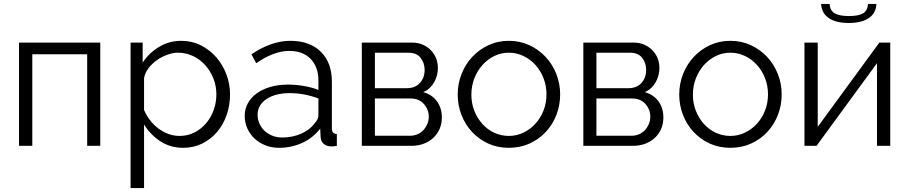

<svg xmlns="http://www.w3.org/2000/svg" viewBox="-20 -736 4589 969"><path d="M486 0H420V-462H143V0H76V-521H486Z M905 10Q839 10 788.5 -23.5Q738 -57 707 -108V213H639V-521H700V-420Q732 -469 783 -499.5Q834 -530 894 -530Q948 -530 993 -507.5Q1038 -485 1071 -447.5Q1104 -410 1122.5 -361Q1141 -312 1141 -260Q1141 -205 1124 -156Q1107 -107 1075.5 -70Q1044 -33 1000.5 -11.5Q957 10 905 10ZM886 -50Q928 -50 962.5 -68Q997 -86 1021.5 -115.5Q1046 -145 1059 -182.5Q1072 -220 1072 -260Q1072 -302 1057 -340Q1042 -378 1016 -407Q990 -436 954.5 -453Q919 -470 878 -470Q852 -470 823.5 -459.5Q795 -449 770.5 -431.5Q746 -414 728.5 -390.5Q711 -367 707 -341V-181Q719 -153 737.5 -129Q756 -105 779.5 -87.5Q803 -70 830 -60Q857 -50 886 -50Z M1388 10Q1351 10 1319.5 -2.5Q1288 -15 1264.5 -37Q1241 -59 1228 -88.5Q1215 -118 1215 -152Q1215 -186 1231 -215Q1247 -244 1276 -265Q1305 -286 1345 -297.5Q1385 -309 1433 -309Q1473 -309 1514 -302Q1555 -295 1587 -282V-329Q1587 -398 1548 -438.5Q1509 -479 1440 -479Q1400 -479 1358 -463Q1316 -447 1273 -417L1249 -462Q1350 -530 1445 -530Q1543 -530 1599 -475Q1655 -420 1655 -323V-88Q1655 -60 1680 -60V0Q1663 3 1654 3Q1628 3 1613.5 -10Q1599 -23 1598 -46L1596 -87Q1560 -40 1505.5 -15Q1451 10 1388 10ZM1404 -42Q1457 -42 1501.5 -62Q1546 -82 1569 -115Q1578 -124 1582.5 -134.5Q1587 -145 1587 -154V-239Q1553 -252 1516.5 -259Q1480 -266 1442 -266Q1370 -266 1325 -236Q1280 -206 1280 -157Q1280 -133 1289.5 -112Q1299 -91 1315.5 -75.5Q1332 -60 1355 -51Q1378 -42 1404 -42Z M2061 -521Q2089 -521 2112.5 -511Q2136 -501 2153.5 -483.5Q2171 -466 2180.5 -443Q2190 -420 2190 -393Q2190 -375 2185.5 -357Q2181 -339 2172 -322.5Q2163 -306 2149 -292.5Q2135 -279 2116 -271Q2160 -259 2185 -225Q2210 -191 2210 -143Q2210 -111 2198.5 -85Q2187 -59 2166.5 -40Q2146 -21 2118 -10.5Q2090 0 2057 0H1806V-521ZM2034 -291Q2075 -291 2099 -317Q2123 -343 2123 -383Q2123 -418 2103 -444Q2083 -470 2041 -470H1872V-291ZM2050 -51Q2071 -51 2088.5 -59Q2106 -67 2118 -80.5Q2130 -94 2137 -111Q2144 -128 2144 -147Q2144 -183 2119.5 -211Q2095 -239 2052 -239H1872V-51Z M2548 10Q2491 10 2444 -11.5Q2397 -33 2362.5 -70Q2328 -107 2309 -156Q2290 -205 2290 -259Q2290 -314 2309.5 -363Q2329 -412 2363.5 -449Q2398 -486 2445 -508Q2492 -530 2548 -530Q2604 -530 2651.5 -508Q2699 -486 2733.5 -449Q2768 -412 2787.5 -363Q2807 -314 2807 -259Q2807 -205 2788 -156Q2769 -107 2734.5 -70Q2700 -33 2652.5 -11.5Q2605 10 2548 10ZM2359 -258Q2359 -214 2374 -176.5Q2389 -139 2414.5 -110.5Q2440 -82 2474.5 -66Q2509 -50 2548 -50Q2587 -50 2621.5 -66.5Q2656 -83 2682 -111.5Q2708 -140 2723 -178Q2738 -216 2738 -260Q2738 -303 2723 -341.5Q2708 -380 2682 -408.5Q2656 -437 2621.5 -453.5Q2587 -470 2548 -470Q2509 -470 2475 -453.5Q2441 -437 2415 -408Q2389 -379 2374 -340.5Q2359 -302 2359 -258Z M3179 -521Q3207 -521 3230.5 -511Q3254 -501 3271.5 -483.5Q3289 -466 3298.5 -443Q3308 -420 3308 -393Q3308 -375 3303.5 -357Q3299 -339 3290 -322.5Q3281 -306 3267 -292.5Q3253 -279 3234 -271Q3278 -259 3303 -225Q3328 -191 3328 -143Q3328 -111 3316.5 -85Q3305 -59 3284.5 -40Q3264 -21 3236 -10.5Q3208 0 3175 0H2924V-521ZM3152 -291Q3193 -291 3217 -317Q3241 -343 3241 -383Q3241 -418 3221 -444Q3201 -470 3159 -470H2990V-291ZM3168 -51Q3189 -51 3206.5 -59Q3224 -67 3236 -80.5Q3248 -94 3255 -111Q3262 -128 3262 -147Q3262 -183 3237.5 -211Q3213 -239 3170 -239H2990V-51Z M3666 10Q3609 10 3562 -11.5Q3515 -33 3480.5 -70Q3446 -107 3427 -156Q3408 -205 3408 -259Q3408 -314 3427.5 -363Q3447 -412 3481.5 -449Q3516 -486 3563 -508Q3610 -530 3666 -530Q3722 -530 3769.5 -508Q3817 -486 3851.5 -449Q3886 -412 3905.5 -363Q3925 -314 3925 -259Q3925 -205 3906 -156Q3887 -107 3852.5 -70Q3818 -33 3770.5 -11.5Q3723 10 3666 10ZM3477 -258Q3477 -214 3492 -176.5Q3507 -139 3532.5 -110.5Q3558 -82 3592.5 -66Q3627 -50 3666 -50Q3705 -50 3739.5 -66.5Q3774 -83 3800 -111.5Q3826 -140 3841 -178Q3856 -216 3856 -260Q3856 -303 3841 -341.5Q3826 -380 3800 -408.5Q3774 -437 3739.5 -453.5Q3705 -470 3666 -470Q3627 -470 3593 -453.5Q3559 -437 3533 -408Q3507 -379 3492 -340.5Q3477 -302 3477 -258Z M4403 -716Q4401 -669 4364.5 -644.5Q4328 -620 4264 -620Q4199 -620 4163 -644.5Q4127 -669 4124 -716H4167Q4169 -682 4193 -668.5Q4217 -655 4264 -655Q4311 -655 4334.5 -668Q4358 -681 4361 -716ZM4107 -96 4418 -521H4473V0H4406V-417L4101 0H4040V-521H4107Z"/></svg>

Font: PTCRaleway
Style: Regular
Weight: 400
Designer: Matt McInerney, Pablo Impallari, Rodrigo Fuenzalida
Foundry: Matt McInerney, Pablo Impallari, Rodrigo Fuenzalida
Version: Version 3.000g; ttfautohint (v1.5) -l 8 -r 28 -G 28 -x 14 -D